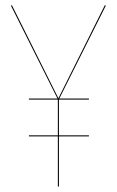

<svg xmlns="http://www.w3.org/2000/svg" viewBox="-20 -680 426 700"><path d="M366.2 -660.2 196.3 -320.8H304.2V-316.9H194.8V-186.5H304.2V-182.6H194.8V0H190.9V-182.6H85.4V-186.5H190.9V-316.9H85.4V-320.8H189.5L19.5 -660.2H23.9L192.9 -321.8L361.8 -660.2Z"/></svg>

Font: Fira Sans Compressed Four
Style: Regular
Weight: 100
Width: 1
Designer: Carrois Corporate & Edenspiekermann AG
Foundry: Carrois Corporate GbR & Edenspiekermann AG
Version: Version 4.203;PS 004.203;hotconv 1.0.88;makeotf.lib2.5.64775